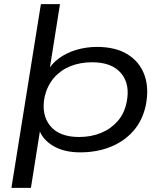

<svg xmlns="http://www.w3.org/2000/svg" viewBox="-20 -725 790 925"><path d="M35 180 177 -705H269L217 -378H207Q227 -417 264 -444Q301 -471 348.5 -485Q396 -499 447 -499Q537 -499 595 -463Q653 -427 676 -363.5Q699 -300 682 -216Q666 -143 621.5 -93Q577 -43 511.5 -17Q446 9 366 9Q286 9 233 -24Q180 -57 166 -109L175 -110L129 180ZM361 -65Q419 -65 466.5 -84.5Q514 -104 546.5 -141Q579 -178 590 -232Q608 -319 563.5 -372Q519 -425 424 -425Q366 -425 319 -406Q272 -387 240 -350Q208 -313 195 -259Q178 -172 222 -118.5Q266 -65 361 -65Z"/></svg>

Font: Nunito Sans 10pt Expanded
Style: Italic
Weight: 400
Width: 7
Italic angle: -9°
Designer: Vernon Adams
Foundry: Vernon Adams
Version: Version 3.101;gftools[0.9.27]